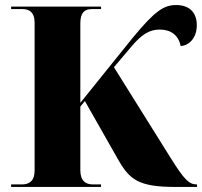

<svg xmlns="http://www.w3.org/2000/svg" viewBox="-20 -740 800 760"><path d="M24 0H380V-10H348C320 -10 298 -23 298 -66V-318L316 -340L445 -113C492 -29 527 0 675 0H760V-10H758C728 -10 708 -31 656 -114L431 -474L503 -559C541 -603 571 -623 612 -623C654 -623 686 -603 695 -558C723 -558 759 -585 759 -640C759 -693 727 -720 678 -720C629 -720 595 -699 505 -590L298 -333V-648C298 -691 316 -704 343 -704H380V-714H24V-704H70C96 -704 117 -691 117 -651V-65C117 -22 94 -10 67 -10H24Z"/></svg>

Font: Noto Serif Display ExtraBold
Style: Regular
Weight: 800
Designer: Monotype Design Team
Foundry: Monotype Imaging Inc.
Version: Version 2.009